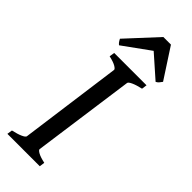

<svg xmlns="http://www.w3.org/2000/svg" viewBox="-270 -859 890 890"><g transform="rotate(45 174.5 -414.5)"><path d="M302.2 -589.4Q271.5 -582.5 253.4 -574.2Q235.4 -565.9 234.4 -559.1L164.6 -55.7Q163.6 -49.8 178.2 -41.3Q192.9 -32.7 224.6 -25.9L221.2 0H8.8L12.7 -25.9Q43.5 -32.7 61.3 -40.8Q79.1 -48.8 80.6 -55.7L148.9 -559.1Q149.9 -564.9 135.3 -573.7Q120.6 -582.5 89.8 -589.4L93.8 -615.2H305.7ZM348.6 -680.7Q341.8 -670.9 336.9 -665.5Q332 -660.2 324.2 -656.2L216.3 -751.5L84.5 -656.2Q80.1 -659.2 75.4 -665Q70.8 -670.9 65.9 -680.7L202.6 -828.6H252.4Z"/></g></svg>

Font: Gentium Book Basic
Style: Italic
Weight: 400
Italic angle: -8°
Designer: J. Victor Gaultney and Annie Olsen
Foundry: SIL International
Version: Version 1.102; 2013; Maintenance release